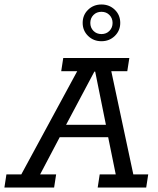

<svg xmlns="http://www.w3.org/2000/svg" viewBox="-50 -844 710 864"><path d="M-30.2 0 -21.1 -59.3H45.9L297.5 -523.7H225.5L234.6 -583H532L522.8 -523.7H450.8L549.9 -59.3H617L607.9 0H389.6L398.7 -59.3H470.8L432.7 -246.6L457 -226.5H204.1L230.2 -248.4L130.6 -59.3H202.6L193.5 0ZM235.6 -260.3 225.1 -282.4H444.1L431.1 -260.3L378.3 -521.9H374.7ZM406.5 -658.5Q370.8 -658.5 346.4 -682.3Q322 -706.2 322 -740.9Q322 -776.5 346.4 -800.1Q370.8 -823.8 406.5 -823.8Q442.2 -823.8 466.6 -800.2Q491.1 -776.6 491.1 -740.8Q491.1 -706.2 466.7 -682.3Q442.2 -658.5 406.5 -658.5ZM406.5 -690.7Q428.5 -690.7 442.5 -705.1Q456.6 -719.5 456.6 -740.8Q456.6 -762.1 442.5 -776.5Q428.5 -790.9 406.5 -790.9Q384.6 -790.9 370.5 -776.5Q356.4 -762.1 356.4 -740.8Q356.4 -719.5 370.5 -705.1Q384.6 -690.7 406.5 -690.7Z"/></svg>

Font: Rokkitt SemiBold
Style: Italic
Weight: 600
Italic angle: -9°
Designer: Vernon Adams
Foundry: Vernon Adams
Version: Version 3.103